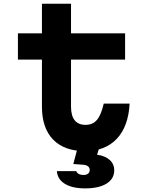

<svg xmlns="http://www.w3.org/2000/svg" viewBox="-20 -792 790 1030"><path d="M361 -613.1H651.1V-472.3H361V-219.7Q361 -171.8 380.4 -147Q399.9 -122.2 438.7 -122.2Q477.8 -122.2 500.2 -148.9Q522.6 -175.6 536.6 -236.3H675.4Q668.8 -113.3 606.5 -47.4Q544.2 18.6 436 18.6Q325 18.6 265 -43.2Q205 -105 205 -219.7V-472.3H76.1V-613.1H205V-771.8H361ZM518.8 -20 500.8 38Q544.2 44 568.5 66Q592.8 88 592.8 122Q592.8 167.2 551.6 192.9Q510.3 218.6 436.8 218.6Q367.8 218.6 328 194.1Q288.2 169.7 285.2 126H388.9Q392.6 135.6 402.9 141.2Q413.1 146.7 428.5 146.7Q443.3 146.7 452.3 139.6Q461.3 132.4 461.3 120Q461.3 107.7 452.4 100.5Q443.6 93.3 427.5 91.9L373.3 87.9L401.9 -20Z"/></svg>

Font: Martian Mono VF sWd Rg
Style: Regular
Weight: 400
Width: 6
Monospace: yes
Designer: Roman Shamin
Foundry: Evil Martians
Version: Version 1.100